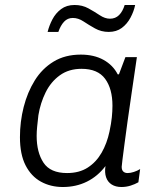

<svg xmlns="http://www.w3.org/2000/svg" viewBox="-20 -740 646 770"><path d="M232 10Q183 10 144 -11.5Q105 -33 82.5 -77Q60 -121 60 -190Q60 -252 75 -311Q90 -370 119.5 -417.5Q149 -465 195 -493Q241 -521 304 -521Q357 -521 395 -500Q433 -479 452 -442H457L483 -511H529Q518 -436 508.5 -371Q499 -306 491.5 -253Q484 -200 479 -160.5Q474 -121 471 -98.5Q468 -76 468 -71Q468 -58 474.5 -52Q481 -46 492 -46Q503 -46 517 -50.5Q531 -55 542 -62L535 -9Q521 -1 503.5 4.5Q486 10 467 10Q444 10 428 0Q412 -10 405.5 -29Q399 -48 403 -74Q372 -33 328.5 -11.5Q285 10 232 10ZM249 -46Q298 -46 332 -68Q366 -90 387.5 -127.5Q409 -165 419 -212Q426 -245 428.5 -269.5Q431 -294 431 -316Q431 -384 401.5 -424Q372 -464 307 -464Q256 -464 220 -438Q184 -412 163 -369.5Q142 -327 134 -278Q131 -252 129 -232Q127 -212 127 -195Q127 -129 154.5 -87.5Q182 -46 249 -46ZM171 -612Q177 -637 190 -662Q203 -687 225 -703.5Q247 -720 279 -720Q310 -720 334.5 -706.5Q359 -693 380 -679Q401 -665 421 -665Q443 -665 457.5 -679.5Q472 -694 480 -720H522Q517 -695 503.5 -669.5Q490 -644 468.5 -628Q447 -612 416 -612Q386 -612 361 -626Q336 -640 315 -654Q294 -668 272 -668Q251 -668 237 -653Q223 -638 214 -612Z"/></svg>

Font: Chivo Medium ExtraLight
Style: Italic
Weight: 250
Italic angle: -8.05°
Version: Version 2.002